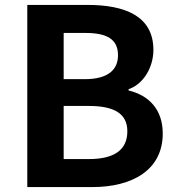

<svg xmlns="http://www.w3.org/2000/svg" viewBox="-20 -761 721 781"><path d="M91 0H355C518 0 642 -69 642 -218C642 -318 583 -374 503 -393V-398C566 -420 604 -490 604 -558C604 -696 488 -741 336 -741H91ZM239 -439V-627H327C416 -627 460 -601 460 -536C460 -477 419 -439 325 -439ZM239 -114V-330H342C444 -330 498 -299 498 -227C498 -150 443 -114 342 -114Z"/></svg>

Font: Noto Sans HK
Style: Bold
Weight: 700
Designer: Ryoko NISHIZUKA 西塚涼子 (kana, bopomofo & ideographs); Paul D. Hunt (Latin, Greek & Cyrillic); Sandoll Communications 산돌커뮤니
Foundry: Adobe
Version: Version 2.002;hotconv 1.0.116;makeotfexe 2.5.65601